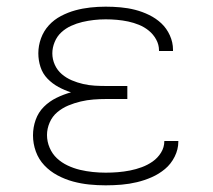

<svg xmlns="http://www.w3.org/2000/svg" viewBox="-20 -548 640 576"><path d="M297 8Q272 8 247.5 5.5Q223 3 199 -3.5Q175 -10 152.5 -22Q130 -34 113 -52Q96 -70 87.5 -93.5Q79 -117 79 -142Q79 -166 87 -188.5Q95 -211 111.5 -227.5Q128 -244 149.5 -254.5Q171 -265 193 -271Q174 -277 155.5 -287Q137 -297 122.5 -312Q108 -327 101.5 -347Q95 -367 95 -388Q95 -411 103 -433Q111 -455 126.5 -472Q142 -489 163 -500Q184 -511 206 -517Q228 -523 251 -525.5Q274 -528 297 -528Q319 -528 341.5 -526Q364 -524 385.5 -518.5Q407 -513 427.5 -503Q448 -493 464 -478Q480 -463 489.5 -442Q499 -421 499 -399V-395H457V-397Q457 -414 448.5 -429.5Q440 -445 426.5 -456Q413 -467 397 -473.5Q381 -480 364.5 -483.5Q348 -487 331 -488.5Q314 -490 297 -490Q279 -490 261.5 -488Q244 -486 227 -482Q210 -478 193.5 -470.5Q177 -463 164 -451Q151 -439 144 -422Q137 -405 137 -388Q137 -370 144.5 -353.5Q152 -337 165.5 -325.5Q179 -314 195.5 -307Q212 -300 229.5 -296Q247 -292 264.5 -291Q282 -290 300 -290H362V-251H300Q280 -251 260.5 -249.5Q241 -248 222 -243.5Q203 -239 185 -231.5Q167 -224 152 -211.5Q137 -199 129 -180.5Q121 -162 121 -143Q121 -123 129 -104.5Q137 -86 151 -73Q165 -60 183 -51.5Q201 -43 220 -38.5Q239 -34 258.5 -32Q278 -30 297 -30Q316 -30 334 -31.5Q352 -33 370 -36.5Q388 -40 405.5 -46.5Q423 -53 438 -63.5Q453 -74 463 -90Q473 -106 473 -125H515V-123Q515 -100 504 -78Q493 -56 475 -41Q457 -26 435.5 -16.5Q414 -7 391 -1.5Q368 4 344.5 6Q321 8 297 8Z"/></svg>

Font: Iosevka Extralight Extended
Style: Regular
Weight: 200
Width: 7
Monospace: yes
Designer: Belleve Invis
Foundry: Belleve Invis
Version: Version 32.5.0; ttfautohint (v1.8.4)